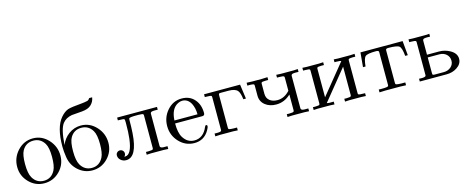

<svg xmlns="http://www.w3.org/2000/svg" viewBox="-38 -1349 4839 1989"><g transform="rotate(-15 2381.5 -355.0)"><path d="M489.3 -223.6Q489.3 -126.5 421.4 -57.4Q353.5 11.7 256.8 11.7Q161.1 11.7 93.5 -57.9Q25.9 -127.4 25.9 -223.6Q25.9 -321.8 92.3 -394.5Q160.6 -468.8 257.8 -468.8Q354.5 -468.8 422.9 -394Q489.3 -321.3 489.3 -223.6ZM401.9 -232.4Q401.9 -332.5 374.5 -377.4Q333.5 -444.8 256.8 -444.8Q176.8 -444.8 137.2 -375Q112.3 -331.1 112.3 -232.4Q112.3 -131.3 139.2 -85Q179.7 -14.6 257.8 -14.6Q339.4 -14.6 378.9 -91.8Q401.9 -136.7 401.9 -232.4Z M1003.9 -223.6Q1003.9 -126.5 936 -57.4Q868.2 11.7 771.5 11.7Q685.1 11.7 619.6 -47.4Q556.2 -104.5 543 -190.4Q532.7 -255.4 532.7 -305.7Q532.7 -513.7 611.8 -606.4Q651.9 -653.3 693.4 -667Q728 -678.2 846.7 -688Q870.1 -689.9 906.7 -697.8Q923.3 -705.6 930.7 -720.7H962.9Q956.1 -673.3 920.9 -641.1Q889.2 -612.3 824.2 -606.4Q767.6 -601.6 711.4 -597.2Q647.5 -585.4 612.8 -542Q569.3 -486.8 558.6 -316.4Q585 -383.8 641.1 -425.3Q700.2 -468.8 772.5 -468.8Q869.1 -468.8 937.5 -394Q1003.9 -321.3 1003.9 -223.6ZM916.5 -232.4Q916.5 -332.5 889.2 -377.4Q848.1 -444.8 771.5 -444.8Q691.4 -444.8 651.9 -375Q627 -331.1 627 -232.4Q627 -131.3 653.8 -85Q694.3 -14.6 772.5 -14.6Q854 -14.6 893.6 -91.8Q916.5 -136.7 916.5 -232.4Z M1585.9 0.5Q1554.7 -2 1538.1 -2H1400.9Q1386.2 -2 1355 0.5V-29.8Q1360.4 -29.8 1369.6 -29.3Q1377.4 -29.3 1380.9 -29.3Q1424.8 -29.3 1430.7 -38.6Q1433.1 -43 1433.1 -52.2V-398.4Q1433.1 -407.7 1430.7 -412.1Q1425.3 -420.9 1378.4 -420.9H1354Q1286.6 -420.9 1278.3 -411.1Q1275.4 -407.7 1275.4 -393.6Q1275.4 -318.8 1271 -252.9Q1253.9 0 1136.2 0Q1103 0 1078.6 -21Q1054.2 -42 1054.2 -72.3Q1054.2 -90.3 1066.9 -102.8Q1079.6 -115.2 1097.2 -115.2Q1115.2 -115.2 1127.7 -102.8Q1140.1 -90.3 1140.1 -72.3Q1140.1 -53.2 1125.5 -40Q1129.9 -39.6 1134.8 -39.6Q1204.1 -39.6 1224.1 -206.5Q1231.9 -270 1231.9 -373.5Q1231.9 -409.2 1228 -414.1Q1222.7 -420.9 1158.2 -420.9V-450.7H1585.9V-420.9Q1580.1 -420.9 1570.8 -420.9Q1562.5 -421.4 1559.6 -421.4Q1532.2 -421.4 1522.9 -418.5Q1506.8 -414.1 1506.8 -398.4V-52.2Q1506.8 -31.7 1541 -29.8Q1542 -29.8 1585.9 -29.8Z M2040.5 -124Q2040.5 -109.4 2023.4 -80.1Q1969.7 11.7 1866.2 11.7Q1769.5 11.7 1702.1 -61Q1636.2 -132.3 1636.2 -230Q1636.2 -324.7 1696.8 -395Q1760.3 -468.8 1853.5 -468.8Q1941.4 -468.8 1992.2 -408.7Q2040.5 -352.5 2040.5 -263.2Q2040.5 -236.3 2014.6 -236.3H1722.7Q1722.7 -135.3 1753.9 -85Q1797.9 -14.6 1872.1 -14.6Q1968.8 -14.6 2013.7 -122.6Q2019.5 -136.7 2027.3 -136.7Q2040.5 -136.7 2040.5 -124ZM1971.7 -268.1Q1970.7 -336.4 1946.3 -384.3Q1914.6 -444.8 1853.5 -444.8Q1833.5 -444.8 1809.6 -433.6Q1730.5 -396 1724.1 -268.1Z M2498.5 -295.9H2470.7Q2461.9 -367.2 2441.4 -390.6Q2415.5 -420.9 2344.2 -420.9H2265.6Q2248 -420.9 2244.1 -418Q2238.8 -414.6 2238.8 -399.4V-49.8Q2238.8 -43.9 2241.2 -39.1Q2246.6 -28.8 2331.5 -29.8V0.5Q2299.8 -2 2282.7 -2H2142.6Q2122.1 -2 2090.8 0.5V-29.8Q2096.7 -29.8 2105 -29.3Q2112.3 -29.3 2115.7 -29.3Q2158.2 -29.3 2163.1 -39.1Q2165 -43 2165 -52.7V-398.4Q2165 -407.7 2163.1 -412.1Q2158.2 -421.4 2090.8 -420.9V-450.7H2477.1Z M3096.2 0.5Q3065.4 -2 3048.3 -2H2911.6Q2896.5 -2 2865.2 0.5V-29.8Q2870.6 -29.8 2879.9 -29.3Q2888.2 -29.3 2891.1 -29.3Q2935.5 -29.3 2940.9 -38.6Q2943.8 -43 2943.8 -52.2V-219.7Q2875.5 -154.8 2787.6 -154.8Q2717.3 -154.8 2670.9 -191.4Q2621.6 -230 2621.6 -293.9V-401.4Q2621.6 -410.2 2619.6 -413.1Q2613.8 -423.3 2547.4 -421.4V-452.1Q2579.1 -449.7 2609.4 -449.7H2709Q2737.8 -449.7 2771 -452.1V-421.9H2744.1Q2703.1 -421.9 2698.2 -413.1Q2695.8 -408.7 2695.8 -398.9V-293.9Q2695.8 -247.6 2727.5 -221.4Q2759.3 -195.3 2811.5 -195.3Q2885.3 -195.3 2943.8 -259.8V-399.4Q2943.8 -408.7 2940.9 -413.1Q2936 -421.9 2889.2 -421.9H2865.2V-452.1Q2896.5 -449.7 2912.6 -449.7H3050.8Q3065.4 -449.7 3096.2 -452.1V-421.9Q3090.3 -421.9 3081.1 -421.9Q3072.8 -422.4 3069.8 -422.4Q3043 -422.4 3033.2 -419.4Q3017.1 -415 3017.1 -399.4V-52.2Q3017.1 -31.7 3051.3 -29.8Q3052.2 -29.8 3096.2 -29.8Z M3705.1 0.5Q3673.8 -2 3658.7 -2H3525.9Q3513.2 -2 3481.9 0.5V-29.8Q3488.3 -29.8 3496.6 -29.3Q3504.4 -29.3 3507.8 -29.3Q3548.3 -29.3 3553.7 -38.6Q3556.2 -43 3556.2 -51.3V-354.5L3295.4 -33.7Q3302.2 -30.8 3325.2 -29.3Q3327.1 -29.3 3368.7 -29.8V0.5Q3337.9 -2 3321.8 -2H3189.9Q3176.8 -2 3145.5 0.5V-29.8Q3151.9 -29.8 3160.2 -29.3Q3168 -29.3 3170.9 -29.3Q3212.4 -29.3 3217.8 -38.6Q3219.7 -42 3219.7 -51.3V-400.4Q3219.7 -409.7 3217.8 -413.1Q3212.9 -421.9 3167.5 -421.9H3145.5V-452.1Q3176.3 -449.7 3191.4 -449.7H3321.8Q3337.9 -449.7 3368.7 -452.1V-421.9Q3362.3 -421.9 3354.5 -421.9Q3346.7 -422.4 3343.8 -422.4Q3301.3 -422.4 3295.9 -413.1Q3293.5 -409.2 3293.5 -400.4V-96.2L3552.7 -414.6Q3545.4 -421.9 3503.4 -421.9H3481.9V-452.1Q3512.7 -449.7 3527.8 -449.7H3658.7Q3674.3 -449.7 3705.1 -452.1V-421.9Q3698.7 -421.9 3690.4 -421.9Q3682.6 -422.4 3679.7 -422.4Q3637.7 -422.4 3632.3 -413.1Q3629.9 -409.2 3629.9 -400.4V-51.3Q3629.9 -43 3632.3 -38.6Q3637.7 -29.3 3705.1 -29.8Z M4234.4 -295.9H4206.5Q4198.7 -382.8 4175.5 -401.9Q4152.3 -420.9 4057.1 -420.9Q4030.8 -420.9 4030.8 -404.3V-52.7Q4030.8 -45.4 4033.7 -39.6Q4039.6 -28.3 4136.2 -29.8V0.5Q4100.6 -2 4074.7 -2H3913.1Q3887.2 -2 3851.6 0.5V-29.8Q3857.9 -29.8 3869.6 -29.3Q3879.4 -29.3 3884.3 -29.3Q3948.7 -29.3 3954.1 -39.6Q3956.5 -43.9 3956.5 -52.7V-404.8Q3956.5 -420.9 3926.8 -420.9Q3834.5 -420.9 3811.8 -401.1Q3789.1 -381.3 3781.2 -295.9H3753.9L3768.1 -450.7H4220.2Z M4738.3 -123Q4738.3 -67.4 4683.6 -31.7Q4635.3 0 4572.3 0H4283.7V-29.8Q4311.5 -28.8 4311.5 -28.8Q4356.4 -28.8 4357.9 -45.9Q4357.9 -47.9 4357.9 -52.7V-399.4Q4357.9 -408.7 4355.5 -413.1Q4350.1 -421.9 4303.2 -421.9H4283.7V-452.1Q4314.5 -449.7 4331.1 -449.7H4461.4Q4476.1 -449.7 4506.8 -452.1V-421.9Q4501 -421.9 4491.7 -421.9Q4483.4 -422.4 4480.5 -422.4Q4453.6 -422.4 4443.8 -419.4Q4427.7 -415 4427.7 -399.4V-249H4557.6Q4617.7 -249 4671.9 -219.2Q4738.3 -182.6 4738.3 -123ZM4656.7 -123.5Q4656.7 -166.5 4627 -193.1Q4597.2 -219.7 4552.2 -219.7H4427.7V-50.8Q4427.7 -36.1 4432.1 -33Q4436.5 -29.8 4454.6 -29.8H4549.3Q4594.7 -29.8 4625.7 -56.6Q4656.7 -83.5 4656.7 -123.5Z"/></g></svg>

Font: Kurinto Book Core
Style: Regular
Weight: 400
Designer: Kurinto was developed by Clint Goss from a range of fonts that are compatible with the SIL Open Font License Version 1.1
Foundry: Clinton F. Goss
Version: Version 2.196; July 25, 2020